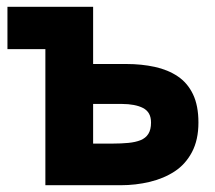

<svg xmlns="http://www.w3.org/2000/svg" viewBox="-20 -547 634 567"><path d="M114 0V-402H2V-527H255V-358H353Q398 -358 437 -349.5Q476 -341 505 -321.5Q534 -302 550 -268.5Q566 -235 566 -185Q566 -134 547 -98Q528 -62 496 -41Q464 -20 422.5 -10Q381 0 336 0ZM255 -123H314Q338 -123 359 -125Q380 -127 395 -133Q410 -139 418 -151.5Q426 -164 426 -185Q426 -201 420 -211.5Q414 -222 402.5 -228Q391 -234 375 -237Q359 -240 341 -240H255Z"/></svg>

Font: Onest
Style: Bold
Weight: 700
Designer: Dmitri Voloshin, Andrey Kudryavtsev
Foundry: Dmitri Voloshin, Andrey Kudryavtsev
Version: Version 1.000;gftools[0.9.33]